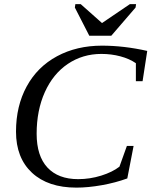

<svg xmlns="http://www.w3.org/2000/svg" viewBox="-20 -878 716 908"><path d="M341.3 9.3Q207 9.3 131.3 -61Q55.7 -131.3 55.7 -255.4Q55.7 -376.5 106.2 -469.2Q156.7 -562 249.8 -612.1Q342.8 -662.1 462.4 -662.1Q565.4 -662.1 676.3 -637.2L654.3 -494.1H622.6V-579.1Q592.3 -600.1 549.3 -611.6Q506.3 -623 459.5 -623Q371.1 -623 301 -575.9Q231 -528.8 192.1 -442.4Q153.3 -356 153.3 -245.6Q153.3 -140.6 204.3 -85.7Q255.4 -30.8 349.6 -30.8Q405.3 -30.8 458.5 -47.4Q511.7 -64 544.9 -89.8L580.1 -188H611.8L582 -34.2Q525.9 -13.7 461.2 -2.2Q396.5 9.3 341.3 9.3ZM361.8 -858.4 462.4 -769 594.2 -858.4H623.5L621.1 -842.3L506.3 -709H402.3L334 -842.3L336.4 -858.4Z"/></svg>

Font: Tinos
Style: Italic
Weight: 400
Italic angle: -16.333°
Designer: Steve Matteson
Foundry: Monotype Imaging Inc.
Version: Version 1.32